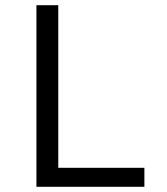

<svg xmlns="http://www.w3.org/2000/svg" viewBox="-20 -718 640 738"><path d="M120 0V-698H204V-73H535V0Z"/></svg>

Font: iA Writer Duo V
Style: Regular
Weight: 400
Designer: Mike Abbink, Paul van der Laan, Pieter van Rosmalen, Oliver Reichenstein
Foundry: Information Architects Inc.
Version: Version 2.000